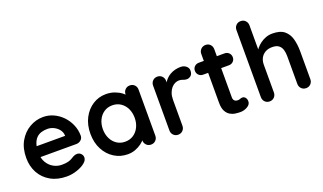

<svg xmlns="http://www.w3.org/2000/svg" viewBox="-74 -1196 2799 1663"><g transform="rotate(-20 1325.5 -365.0)"><path d="M317 10Q232 10 169.5 -25.5Q107 -61 73.5 -122Q40 -183 40 -260Q40 -350 76.5 -413.5Q113 -477 172 -511Q231 -545 297 -545Q348 -545 393.5 -524Q439 -503 474 -466.5Q509 -430 529.5 -382Q550 -334 550 -280Q549 -256 531 -241Q513 -226 489 -226H107L77 -326H444L422 -306V-333Q420 -362 401.5 -385Q383 -408 355.5 -421.5Q328 -435 297 -435Q267 -435 241 -427Q215 -419 196 -400Q177 -381 166 -349Q155 -317 155 -268Q155 -214 177.5 -176.5Q200 -139 235.5 -119.5Q271 -100 311 -100Q348 -100 370 -106Q392 -112 405.5 -120.5Q419 -129 430 -135Q448 -144 464 -144Q486 -144 500.5 -129Q515 -114 515 -94Q515 -67 487 -45Q461 -23 414 -6.5Q367 10 317 10Z M1097 -545Q1123 -545 1140 -528Q1157 -511 1157 -484V-61Q1157 -35 1140 -17.5Q1123 0 1097 0Q1071 0 1054 -17.5Q1037 -35 1037 -61V-110L1059 -101Q1059 -88 1045 -69.5Q1031 -51 1007 -33Q983 -15 950.5 -2.5Q918 10 880 10Q811 10 755 -25.5Q699 -61 666.5 -123.5Q634 -186 634 -267Q634 -349 666.5 -411.5Q699 -474 754 -509.5Q809 -545 876 -545Q919 -545 955 -532Q991 -519 1017.5 -499Q1044 -479 1058.5 -458.5Q1073 -438 1073 -424L1037 -411V-484Q1037 -510 1054 -527.5Q1071 -545 1097 -545ZM895 -100Q939 -100 972 -122Q1005 -144 1023.5 -182Q1042 -220 1042 -267Q1042 -315 1023.5 -353Q1005 -391 972 -413Q939 -435 895 -435Q852 -435 819 -413Q786 -391 767.5 -353Q749 -315 749 -267Q749 -220 767.5 -182Q786 -144 819 -122Q852 -100 895 -100Z M1347 0Q1321 0 1304 -17.5Q1287 -35 1287 -61V-474Q1287 -500 1304 -517.5Q1321 -535 1347 -535Q1373 -535 1390 -517.5Q1407 -500 1407 -474V-380L1400 -447Q1411 -471 1428.5 -489.5Q1446 -508 1468 -520.5Q1490 -533 1515 -539Q1540 -545 1565 -545Q1595 -545 1615.5 -528Q1636 -511 1636 -488Q1636 -455 1619 -440.5Q1602 -426 1582 -426Q1563 -426 1547.5 -433Q1532 -440 1512 -440Q1494 -440 1475.5 -431.5Q1457 -423 1441.5 -405Q1426 -387 1416.5 -360.5Q1407 -334 1407 -298V-61Q1407 -35 1390 -17.5Q1373 0 1347 0Z M1727 -525H1964Q1988 -525 2004 -509Q2020 -493 2020 -469Q2020 -446 2004 -430.5Q1988 -415 1964 -415H1727Q1703 -415 1687 -431Q1671 -447 1671 -471Q1671 -494 1687 -509.5Q1703 -525 1727 -525ZM1834 -650Q1860 -650 1876.5 -632.5Q1893 -615 1893 -589V-144Q1893 -130 1898.5 -121Q1904 -112 1913.5 -108Q1923 -104 1934 -104Q1946 -104 1956 -108.5Q1966 -113 1979 -113Q1993 -113 2004.5 -100Q2016 -87 2016 -64Q2016 -36 1985.5 -18Q1955 0 1920 0Q1899 0 1873.5 -3.5Q1848 -7 1825.5 -20.5Q1803 -34 1788 -62Q1773 -90 1773 -139V-589Q1773 -615 1790.5 -632.5Q1808 -650 1834 -650Z M2411 -545Q2483 -545 2520.5 -514Q2558 -483 2572 -431.5Q2586 -380 2586 -317V-61Q2586 -35 2569 -17.5Q2552 0 2526 0Q2500 0 2483 -17.5Q2466 -35 2466 -61V-317Q2466 -350 2458 -376.5Q2450 -403 2429 -419Q2408 -435 2369 -435Q2331 -435 2304 -419Q2277 -403 2263.5 -376.5Q2250 -350 2250 -317V-61Q2250 -35 2233 -17.5Q2216 0 2190 0Q2164 0 2147 -17.5Q2130 -35 2130 -61V-679Q2130 -705 2147 -722.5Q2164 -740 2190 -740Q2216 -740 2233 -722.5Q2250 -705 2250 -679V-431L2235 -434Q2244 -451 2260 -470.5Q2276 -490 2299 -507Q2322 -524 2350 -534.5Q2378 -545 2411 -545Z"/></g></svg>

Font: zvoove
Style: Bold
Weight: 700
Designer: Vernon Adams (Nunito) & Andrew Paglinawan (Quicksand)
Foundry: zvoove
Version: Version 3.006